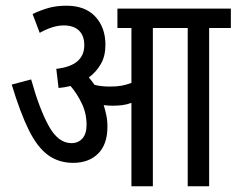

<svg xmlns="http://www.w3.org/2000/svg" viewBox="-20 -652 828 672"><path d="M356 -208Q356 -147 323.5 -114.5Q291 -82 236 -82Q186 -82 148.5 -109Q111 -136 81 -196.5Q51 -257 21 -356L89 -374Q118 -270 151 -210.5Q184 -151 230 -151Q254 -151 268.5 -167.5Q283 -184 283 -215Q283 -255 266.5 -289.5Q250 -324 227 -351Q207 -346 185 -344L177 -411Q275 -422 275 -494Q275 -527 256.5 -545Q238 -563 203 -563Q183 -563 161.5 -556Q140 -549 119 -537L94 -603Q124 -617 151 -624.5Q178 -632 213 -632Q278 -632 313.5 -594Q349 -556 349 -495Q349 -456 333 -428Q317 -400 291 -381Q301 -369 311 -355Q335 -349 364 -349Q388 -349 405 -352Q422 -355 440 -362V-554H391V-622H788V-554H712V0H637V-554H515V0H440V-292Q424 -286 408 -284Q392 -282 374 -282Q360 -282 343 -284Q348 -268 352 -249.5Q356 -231 356 -208Z"/></svg>

Font: Noto Sans ExtraCondensed
Style: Regular
Weight: 400
Width: 2
Designer: Monotype Design Team
Foundry: Monotype Imaging Inc.
Version: Version 2.013; ttfautohint (v1.8.4.7-5d5b)